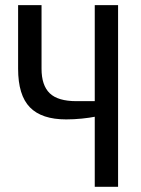

<svg xmlns="http://www.w3.org/2000/svg" viewBox="-20 -720 545 740"><path d="M49.8 -455.1V-700.2H140.1V-455.1Q140.1 -391.1 171.6 -360.6Q203.1 -330.1 274.9 -330.1H345.2V-700.2H435.1V0H345.2V-270Q326.2 -266.1 295.4 -262.9Q264.6 -259.8 234.9 -259.8Q140.6 -259.8 95.2 -306.4Q49.8 -353 49.8 -455.1Z"/></svg>

Font: 
Style: .
Weight: 400
Designer: Jovanny Lemonad
Foundry: Jovanny Lemonad
Version: Version 1.002